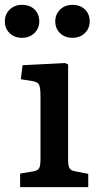

<svg xmlns="http://www.w3.org/2000/svg" viewBox="-45 -772 408 792"><path d="M38 0V-56L92 -65Q110 -68 116 -77.5Q122 -87 122 -115V-375Q122 -412 115.5 -423.5Q109 -435 86 -438L41 -445L48 -503L223 -512L236 -506V-112Q236 -87 242 -77.5Q248 -68 267 -65L319 -55V0ZM254 -616Q223 -616 203 -635Q183 -654 183 -684Q183 -713 203 -732.5Q223 -752 254 -752Q286 -752 305.5 -733Q325 -714 325 -684Q325 -655 305 -635.5Q285 -616 254 -616ZM45 -616Q15 -616 -5 -635Q-25 -654 -25 -684Q-25 -713 -5 -732.5Q15 -752 45 -752Q78 -752 97.5 -733Q117 -714 117 -684Q117 -655 97 -635.5Q77 -616 45 -616Z"/></svg>

Font: Literata Medium
Style: Regular
Weight: 500
Designer: Latin by Veronika Burian and Jose Scaglione. Greek by Irene Vlachou. Cyrillic by Vera Evstafieva.
Foundry: TypeTogether
Version: Version 3.103; ttfautohint (v1.8.4.7-5d5b);gftools[0.9.29]